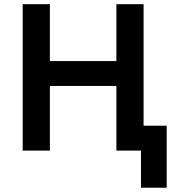

<svg xmlns="http://www.w3.org/2000/svg" viewBox="-20 -720 844 918"><path d="M654 177.5V0H589V-119H777V177.5ZM88.5 0V-700H218.5V-428H536.5V-700H666.5V0H536.5V-309H218.5V0Z"/></svg>

Font: Geologica Cursive Medium
Style: Regular
Weight: 500
Designer: Sindre Bremnes, Frode Helland
Foundry: Monokrom Skriftforlag AS
Version: Version 1.010;gftools[0.9.28]